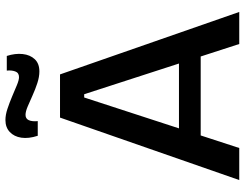

<svg xmlns="http://www.w3.org/2000/svg" viewBox="-117 -784 901 707"><g transform="rotate(-90 333.5 -430.5)"><path d="M24 0 254 -660H413L643 0H525L340 -571H328L142 0ZM140 -142V-222H542V-142ZM424 -736Q404 -736 381 -743.5Q358 -751 336 -761Q314 -771 295 -779Q276 -787 264 -787Q250 -787 244.5 -775Q239 -763 241 -742H187Q176 -776 180 -802.5Q184 -829 201 -845Q218 -861 245 -861Q264 -861 286.5 -853.5Q309 -846 331.5 -836.5Q354 -827 373 -819Q392 -811 403 -811Q419 -811 424 -825Q429 -839 427 -856H481Q491 -825 488 -797.5Q485 -770 469 -753Q453 -736 424 -736Z"/></g></svg>

Font: Bricolage Grotesque 48pt Condensed ExtraBold Medium
Style: Regular
Weight: 500
Version: Version 1.000;gftools[0.9.30]